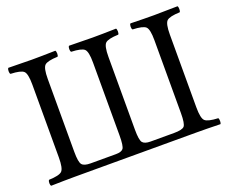

<svg xmlns="http://www.w3.org/2000/svg" viewBox="-107 -819 1184 993"><g transform="rotate(-20 484.5 -322.5)"><path d="M819.8 0H148.9Q97.2 0 19 2Q14.2 -2 14.2 -13.9Q14.2 -25.9 19 -30.8Q75.2 -32.7 90.6 -47.4Q106 -62 106 -122.1V-522.9Q106 -583 90.6 -597.4Q75.2 -611.8 19 -613.8Q14.2 -617.7 14.2 -629.9Q14.2 -642.1 19 -647Q99.1 -645 147.9 -645Q199.7 -645 277.8 -647Q281.7 -642.1 282 -630.1Q282.2 -618.2 277.8 -613.8Q221.7 -611.8 206.3 -597.4Q190.9 -583 190.9 -522.9V-122.1Q190.9 -64.9 202.9 -51Q214.8 -37.1 250 -37.1H389.2Q419.9 -37.1 429.9 -50.5Q439.9 -64 439.9 -122.1V-522.9Q439.9 -583 424.6 -597.4Q409.2 -611.8 353 -613.8Q348.1 -617.7 348.1 -629.9Q348.1 -642.1 353 -647Q433.1 -645 481.9 -645Q533.7 -645 611.8 -647Q615.7 -642.1 616 -630.1Q616.2 -618.2 611.8 -613.8Q555.7 -611.8 540.3 -597.4Q524.9 -583 524.9 -522.9V-122.1Q524.9 -64.9 536.4 -51Q547.9 -37.1 580.1 -37.1H709Q753.9 -37.1 765.9 -50Q777.8 -63 777.8 -122.1V-522.9Q777.8 -583 762.5 -597.4Q747.1 -611.8 690.9 -613.8Q686 -617.7 686 -629.9Q686 -642.1 690.9 -647Q769 -645 820.8 -645Q869.6 -645 950.2 -647Q954.1 -642.1 954.1 -630.1Q954.1 -618.2 950.2 -613.8Q894 -611.8 878.4 -597.4Q862.8 -583 862.8 -522.9V-122.1Q862.8 -62 878.4 -47.6Q894 -33.2 950.2 -30.8Q954.1 -25.9 954.1 -13.9Q954.1 -2 950.2 2Q871.6 0 819.8 0Z"/></g></svg>

Font: Linux Libertine O
Style: Regular
Weight: 400
Designer: Philipp H. Poll
Foundry: Philipp H. Poll
Version: Version 5.3.0